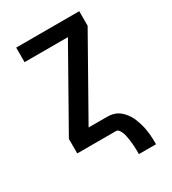

<svg xmlns="http://www.w3.org/2000/svg" viewBox="-218 -850 1036 1155"><g transform="rotate(-30 300.0 -273.0)"><path d="M400 189Q400 176 400 163Q400 150 399 137Q398 124 397 111Q396 98 394 85.5Q392 73 389.5 60Q387 47 382.5 35Q378 23 370 11.5Q362 0 349 0H81V-101L382 -634H81V-735H519V-634L218 -101H349Q368 -101 386.5 -96.5Q405 -92 420.5 -82Q436 -72 449 -58Q462 -44 472 -28Q482 -12 489 5.5Q496 23 501.5 41Q507 59 510.5 77.5Q514 96 516 114.5Q518 133 518.5 152Q519 171 519 189Z"/></g></svg>

Font: R Plex Mono
Style: Bold
Weight: 700
Monospace: yes
Designer: Belleve Invis
Foundry: Belleve Invis
Version: Version 31.8.0